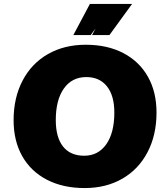

<svg xmlns="http://www.w3.org/2000/svg" viewBox="-20 -943 846 974"><path d="M49 -333Q49 -447 94.5 -534Q140 -621 223 -668.5Q306 -716 415 -716Q524 -716 605 -674Q686 -632 730 -554.5Q774 -477 774 -372Q774 -258 728.5 -171Q683 -84 600.5 -36.5Q518 11 409 11Q300 11 218.5 -31Q137 -73 93 -150.5Q49 -228 49 -333ZM560 -372Q560 -458 522.5 -505Q485 -552 418 -552Q345 -552 304 -494Q263 -436 263 -334Q263 -246 300 -199.5Q337 -153 407 -153Q478 -153 519 -211Q560 -269 560 -372ZM535 -765H447L465 -799L440 -765H352L436 -923H650Z"/></svg>

Font: Nunito Sans Heavy Heavy
Style: Italic
Weight: 400
Italic angle: -4.541°
Designer: Vernon Adams
Foundry: Vernon Adams
Version: Version 2.002